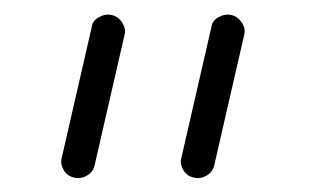

<svg xmlns="http://www.w3.org/2000/svg" viewBox="-20 -613 435 268"><path d="M251 -365Q241 -367 236 -375.5Q231 -384 233 -392L275 -575Q276 -584 285 -589Q294 -594 303 -592Q312 -590 317.5 -581.5Q323 -573 321 -565L279 -382Q277 -373 268.5 -368Q260 -363 251 -365ZM84 -365Q74 -367 69 -375.5Q64 -384 66 -392L108 -575Q109 -584 118 -589Q127 -594 136 -592Q145 -590 150.5 -581.5Q156 -573 154 -565L112 -382Q110 -373 101.5 -368Q93 -363 84 -365Z"/></svg>

Font: Hoogli
Style: Regular
Weight: 400
Designer: Anand Singh Naorem
Foundry: Brand New Type
Version: Version 1.00 b007